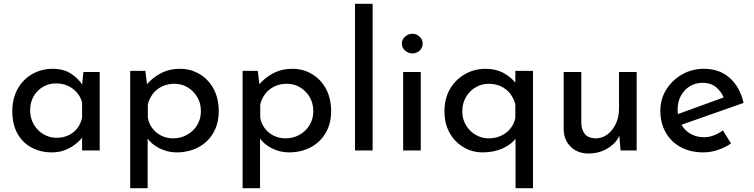

<svg xmlns="http://www.w3.org/2000/svg" viewBox="-20 -794 3979 1013"><path d="M253 10Q195 10 147.5 -15Q100 -40 72.5 -88.5Q45 -137 45 -207Q45 -276 74 -326.5Q103 -377 151.5 -404Q200 -431 258 -431Q316 -431 356 -404.5Q396 -378 417 -342L411 -326L420 -414H506V0H413V-108L423 -84Q419 -74 405.5 -58.5Q392 -43 369.5 -27Q347 -11 318 -0.5Q289 10 253 10ZM278 -67Q313 -67 341 -80Q369 -93 387.5 -116.5Q406 -140 413 -173V-254Q405 -284 385 -306.5Q365 -329 337 -341.5Q309 -354 275 -354Q238 -354 207 -336Q176 -318 157.5 -286Q139 -254 139 -211Q139 -171 158 -138Q177 -105 209 -86Q241 -67 278 -67Z M911 10Q864 10 820.5 -12Q777 -34 753 -71L759 -100V199H667V-420H747L760 -314L750 -343Q780 -381 826 -406Q872 -431 929 -431Q987 -431 1033.5 -403Q1080 -375 1107 -325Q1134 -275 1134 -208Q1134 -141 1105 -92Q1076 -43 1025.5 -16.5Q975 10 911 10ZM893 -64Q933 -64 966.5 -82.5Q1000 -101 1020 -133.5Q1040 -166 1040 -207Q1040 -249 1021 -281.5Q1002 -314 970.5 -333Q939 -352 900 -352Q864 -352 835 -338Q806 -324 787 -299.5Q768 -275 760 -243V-174Q765 -142 784 -117Q803 -92 831.5 -78Q860 -64 893 -64Z M1504 10Q1457 10 1413.5 -12Q1370 -34 1346 -71L1352 -100V199H1260V-420H1340L1353 -314L1343 -343Q1373 -381 1419 -406Q1465 -431 1522 -431Q1580 -431 1626.5 -403Q1673 -375 1700 -325Q1727 -275 1727 -208Q1727 -141 1698 -92Q1669 -43 1618.5 -16.5Q1568 10 1504 10ZM1486 -64Q1526 -64 1559.5 -82.5Q1593 -101 1613 -133.5Q1633 -166 1633 -207Q1633 -249 1614 -281.5Q1595 -314 1563.5 -333Q1532 -352 1493 -352Q1457 -352 1428 -338Q1399 -324 1380 -299.5Q1361 -275 1353 -243V-174Q1358 -142 1377 -117Q1396 -92 1424.5 -78Q1453 -64 1486 -64Z M1853 -774H1946V0H1853Z M2107 -414H2200V0H2107ZM2100 -564Q2100 -586 2117.5 -601Q2135 -616 2156 -616Q2177 -616 2193.5 -601Q2210 -586 2210 -564Q2210 -541 2193.5 -526.5Q2177 -512 2156 -512Q2135 -512 2117.5 -527Q2100 -542 2100 -564Z M2527 10Q2472 10 2426 -17Q2380 -44 2352.5 -92.5Q2325 -141 2325 -207Q2325 -275 2354.5 -325Q2384 -375 2433.5 -403Q2483 -431 2542 -431Q2598 -431 2641 -406.5Q2684 -382 2710 -343L2699 -314V-420H2792V199H2700V-106L2704 -67Q2680 -33 2633 -11.5Q2586 10 2527 10ZM2558 -64Q2594 -64 2624 -78Q2654 -92 2673.5 -116.5Q2693 -141 2699 -173V-243Q2691 -275 2672 -299.5Q2653 -324 2624 -338Q2595 -352 2558 -352Q2521 -352 2489 -333Q2457 -314 2438 -281Q2419 -248 2419 -207Q2419 -166 2438 -134Q2457 -102 2489 -83Q2521 -64 2558 -64Z M3085 16Q3029 16 2992.5 -18.5Q2956 -53 2954 -108V-414H3047V-141Q3049 -107 3066.5 -86Q3084 -65 3122 -64Q3157 -64 3184.5 -84.5Q3212 -105 3229 -140.5Q3246 -176 3246 -221V-414H3339V0H3254L3246 -102L3251 -84Q3239 -55 3214.5 -32.5Q3190 -10 3157 3Q3124 16 3085 16Z M3692 10Q3621 10 3570 -18.5Q3519 -47 3491.5 -96.5Q3464 -146 3464 -210Q3464 -271 3495 -321Q3526 -371 3578 -401Q3630 -431 3694 -431Q3776 -431 3830 -383Q3884 -335 3903 -251L3562 -131L3540 -186L3820 -288L3800 -275Q3788 -308 3760 -332.5Q3732 -357 3687 -357Q3649 -357 3619 -338.5Q3589 -320 3572 -288Q3555 -256 3555 -215Q3555 -172 3573 -139.5Q3591 -107 3622.5 -88.5Q3654 -70 3694 -70Q3721 -70 3746.5 -80Q3772 -90 3794 -106L3837 -37Q3806 -16 3767.5 -3Q3729 10 3692 10Z"/></svg>

Font: Josefin Sans Thin
Style: Regular
Weight: 400
Version: Version 2.000